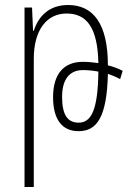

<svg xmlns="http://www.w3.org/2000/svg" viewBox="-20 -514 510 767"><path d="M78 233H115V-280C115 -393 166 -460 246 -460C327 -460 370 -403 373 -262C352 -265 331 -267 311 -267C237 -267 192 -221 192 -126C192 -38 227 10 294 10C366 10 407 -44 411 -219C429 -213 445 -206 460 -198L470 -231C453 -240 432 -248 411 -253C411 -420 352 -494 252 -494C178 -494 134 -451 115 -391H112L108 -484H78ZM228 -127C228 -196 257 -234 311 -234C331 -234 352 -232 373 -228C371 -75 345 -24 294 -24C249 -24 228 -57 228 -127Z"/></svg>

Font: Noto Sans Armenian Condensed ExtraLight
Style: Regular
Weight: 200
Width: 3
Designer: Monotype Design Team
Foundry: Monotype Imaging Inc.
Version: Version 2.008